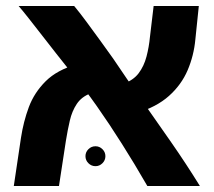

<svg xmlns="http://www.w3.org/2000/svg" viewBox="-20 -623 716 643"><path d="M473.5 0Q429.8 -75.8 388.2 -141.4Q346.8 -207 304.5 -267.2Q262.2 -327.5 214 -386Q193.8 -411.2 169.2 -442.5Q144.8 -473.8 120.5 -504.9Q96.2 -536 75.9 -561.9Q55.5 -587.8 42.5 -602.8H228.5Q248 -579.5 271.1 -548Q294.2 -516.5 317.5 -484.6Q340.8 -452.8 359 -426.8Q405 -358.2 454.1 -288.4Q503.2 -218.5 553 -147Q602.8 -75.5 649.5 0ZM26.2 0 50.2 -161.2Q58.5 -215.8 76.6 -264.4Q94.8 -313 132.9 -350.9Q171 -388.8 238 -408L283.2 -310.2Q253.2 -299 237.2 -275Q221.2 -251 213.9 -219.4Q206.5 -187.8 200.8 -152.2L177.5 0ZM436.5 -244.2 392 -342Q426.5 -354 444.4 -377.8Q462.2 -401.5 470.6 -433.5Q479 -465.5 482.2 -499.5L494.5 -602.8H645.8L634.2 -490.5Q629.2 -436.8 608.4 -387.9Q587.5 -339 545.9 -301.8Q504.2 -264.5 436.5 -244.2ZM299.8 -66.5Q286 -66.5 276.1 -76.4Q266.2 -86.2 266.2 -100Q266.2 -113.5 276.1 -123.4Q286 -133.2 299.8 -133.2Q313.2 -133.2 323.1 -123.4Q333 -113.5 333 -100Q333 -86.2 323.1 -76.4Q313.2 -66.5 299.8 -66.5Z"/></svg>

Font: Noto Sans Hebrew Light
Style: Regular
Weight: 100
Version: Version 3.000